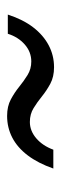

<svg xmlns="http://www.w3.org/2000/svg" viewBox="164 -591 172 540"><g transform="rotate(-90 250.0 -321.0)"><path d="M331 -255Q304 -255 284.5 -265.5Q265 -276 249 -289Q233 -302 216 -312.5Q199 -323 177 -323Q152 -323 131 -305Q110 -287 99 -257H46Q61 -300 83 -329Q105 -358 133 -372.5Q161 -387 194 -387Q221 -387 240.5 -376.5Q260 -366 276 -353Q292 -340 309 -329.5Q326 -319 347 -319Q374 -319 395 -337.5Q416 -356 425 -385H479Q465 -342 443 -313.5Q421 -285 392.5 -270Q364 -255 331 -255Z"/></g></svg>

Font: DM Sans 16pt Light
Style: Italic
Weight: 300
Italic angle: -10°
Version: Version 4.004;gftools[0.9.30]